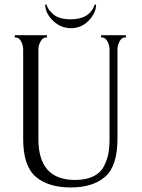

<svg xmlns="http://www.w3.org/2000/svg" viewBox="-20 -815 624 845"><path d="M45 -650V-660H187V-650H182Q168 -650 158.5 -632.5Q149 -615 149 -598V-203Q149 -23 310 -23Q357 -23 389 -38Q421 -53 436 -81Q451 -109 456.5 -137Q462 -165 462 -201V-598Q462 -615 453 -632.5Q444 -650 430 -650H425V-660H534V-650H529Q515 -650 506 -632.5Q497 -615 497 -598V-204Q497 -84 442.5 -37Q388 10 292 10Q192 10 137 -37.5Q82 -85 82 -203V-598Q82 -615 73 -632.5Q64 -650 50 -650ZM397 -795H403Q403 -759 371 -725Q339 -691 292 -691Q247 -691 213 -724Q179 -757 179 -795H185Q188 -776 213.5 -753Q239 -730 291 -730Q375 -730 397 -795Z"/></svg>

Font: Forum
Style: Regular
Weight: 400
Designer: Denis Masharov
Foundry: Denis Masharov
Version: Version 1.000